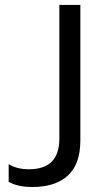

<svg xmlns="http://www.w3.org/2000/svg" viewBox="-20 -749 438 777"><path d="M110.8 7.8Q51.3 7.8 15.1 -13.2V-85Q47.9 -64 97.2 -64Q220.2 -64 220.2 -188V-729H305.2V-181.2Q305.2 -84.5 254.4 -38.3Q203.6 7.8 110.8 7.8Z"/></svg>

Font: Lumene Sans
Style: Regular
Weight: 400
Designer: Deni Anggara
Version: Version 1.003;Glyphs 3.1.2 (3151)